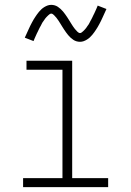

<svg xmlns="http://www.w3.org/2000/svg" viewBox="-20 -770 540 790"><path d="M425 0H75V-37H237V-483H89V-520H277V-37H425ZM309 -598Q302 -598 295 -600Q288 -602 282 -606Q276 -610 270.5 -615Q265 -620 260.5 -625.5Q256 -631 252 -636.5Q248 -642 244 -648Q240 -654 236 -660.5Q232 -667 228 -673.5Q224 -680 220 -686Q216 -692 212 -697Q208 -702 202 -708Q196 -714 191 -714Q187 -714 184 -711.5Q181 -709 178 -706.5Q175 -704 171 -699.5Q167 -695 165.5 -693Q164 -691 162.5 -688.5Q161 -686 159 -683.5Q157 -681 155 -678Q153 -675 151.5 -671.5Q150 -668 148 -664.5Q146 -661 144 -657.5Q142 -654 140 -649.5Q138 -645 136 -641Q134 -637 131.5 -632Q129 -627 127 -622Q125 -617 122.5 -612Q120 -607 118 -601L82 -615Q86 -624 90 -632.5Q94 -641 97.5 -649Q101 -657 104.5 -664Q108 -671 111.5 -677.5Q115 -684 118.5 -690Q122 -696 125.5 -701Q129 -706 132 -710.5Q135 -715 140.5 -721.5Q146 -728 151 -732.5Q156 -737 162.5 -741Q169 -745 176 -747.5Q183 -750 191 -750Q198 -750 205 -748Q212 -746 218 -742Q224 -738 229.5 -733Q235 -728 239.5 -722.5Q244 -717 248 -711.5Q252 -706 256 -700Q260 -694 264 -687.5Q268 -681 272 -674.5Q276 -668 280 -662Q284 -656 288 -651Q292 -646 298 -640Q304 -634 309 -634Q313 -634 316 -636.5Q319 -639 322 -641.5Q325 -644 329 -648.5Q333 -653 334.5 -655Q336 -657 337.5 -659.5Q339 -662 341 -664.5Q343 -667 345 -670Q347 -673 348.5 -676.5Q350 -680 352 -683.5Q354 -687 356 -690.5Q358 -694 360 -698.5Q362 -703 364 -707Q366 -711 368.5 -716Q371 -721 373 -726Q375 -731 377.5 -736Q380 -741 382 -747L418 -733Q414 -724 410 -715.5Q406 -707 402.5 -699Q399 -691 395.5 -684Q392 -677 388.5 -670.5Q385 -664 381.5 -658Q378 -652 374.5 -647Q371 -642 368 -637.5Q365 -633 359.5 -626.5Q354 -620 349 -615.5Q344 -611 337.5 -607Q331 -603 324 -600.5Q317 -598 309 -598Z"/></svg>

Font: Iosevka Term Curly Extralight
Style: Regular
Weight: 200
Designer: Belleve Invis
Foundry: Belleve Invis
Version: Version 32.3.0